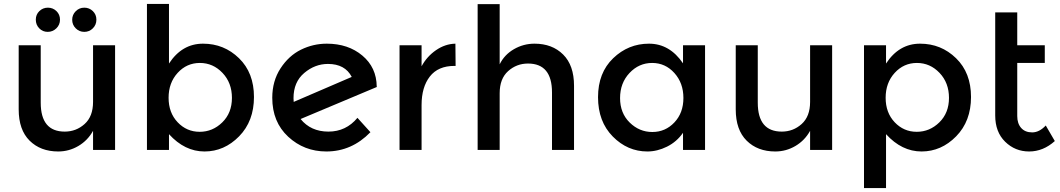

<svg xmlns="http://www.w3.org/2000/svg" viewBox="-20 -762 5390 976"><path d="M179.5 -618Q162 -636 162 -662Q162 -688 180 -705.5Q198 -723 223.5 -723Q249 -723 267 -705.5Q285 -688 285 -662Q285 -636 266.5 -618Q248 -600 222.5 -600Q197 -600 179.5 -618ZM408.5 -600Q383 -600 365 -618Q347 -636 347 -661.5Q347 -687 365 -705Q383 -723 408.5 -723Q434 -723 452 -705.5Q470 -688 470 -662Q470 -636 452 -618Q434 -600 408.5 -600ZM453 -244V-532H565V0H453V-97Q426 -48 378.5 -20Q331 8 276 8Q186 8 130.5 -47Q75 -102 75 -206V-532H187V-240Q187 -93 309 -93Q367 -93 410 -131.5Q453 -170 453 -244Z M839 -80V0H727V-742H839V-439Q905 -540 1012 -540Q1119 -540 1195 -466Q1271 -392 1271 -269Q1271 -146 1195.5 -69Q1120 8 1019.5 8Q919 8 839 -80ZM837 -265Q837 -189 883 -140.5Q929 -92 995 -92Q1061 -92 1110 -140Q1159 -188 1159 -264.5Q1159 -341 1111 -391.5Q1063 -442 996 -442Q929 -442 883 -391.5Q837 -341 837 -265Z M1641 -540Q1750 -540 1822 -479.5Q1894 -419 1895 -322L1896 -320L1508 -157Q1560 -93 1649.5 -93Q1739 -93 1797 -163L1863 -90Q1768 8 1639 8Q1526 8 1445 -67Q1364 -142 1364 -265Q1364 -350 1406 -414.5Q1448 -479 1510 -509.5Q1572 -540 1641 -540ZM1472 -263Q1472 -250 1473 -244L1768 -371Q1734 -437 1647 -437Q1581 -437 1526.5 -391Q1472 -345 1472 -263Z M2290 -427Q2207 -427 2165 -373Q2123 -319 2123 -228V0H2011V-532H2123V-425Q2150 -475 2196.5 -507Q2243 -539 2295 -540L2296 -427Q2293 -427 2290 -427Z M2520 -288V0H2408V-741H2520V-435Q2544 -484 2592.5 -512Q2641 -540 2697 -540Q2787 -540 2842.5 -485Q2898 -430 2898 -326V0H2786V-292Q2786 -439 2664 -439Q2606 -439 2563 -400.5Q2520 -362 2520 -288Z M3452 -440V-532H3564V0H3452V-87Q3420 -41 3370.5 -16.5Q3321 8 3271 8Q3170 8 3095 -68Q3020 -144 3020 -268Q3020 -392 3097 -466Q3174 -540 3279 -540Q3384 -540 3452 -440ZM3132 -263.5Q3132 -187 3181 -139Q3230 -91 3296 -91Q3362 -91 3408 -139.5Q3454 -188 3454 -264Q3454 -340 3408 -391Q3362 -442 3295 -442Q3228 -442 3180 -391Q3132 -340 3132 -263.5Z M4098 -244V-532H4210V0H4098V-97Q4071 -48 4023.5 -20Q3976 8 3921 8Q3831 8 3775.5 -47Q3720 -102 3720 -206V-532H3832V-240Q3832 -93 3954 -93Q4012 -93 4055 -131.5Q4098 -170 4098 -244Z M4484 -80V194H4372V-532H4484V-439Q4550 -540 4657 -540Q4764 -540 4840 -466Q4916 -392 4916 -269Q4916 -146 4840.5 -69Q4765 8 4664.5 8Q4564 8 4484 -80ZM4482 -265Q4482 -189 4528 -140.5Q4574 -92 4640 -92Q4706 -92 4755 -140Q4804 -188 4804 -264.5Q4804 -341 4756 -391.5Q4708 -442 4641 -442Q4574 -442 4528 -391.5Q4482 -341 4482 -265Z M5151 -442V-172Q5151 -134 5171 -111.5Q5191 -89 5227 -89Q5263 -89 5296 -124L5342 -45Q5283 8 5211.5 8Q5140 8 5089.5 -41.5Q5039 -91 5039 -175V-699H5151V-532H5291V-442Z"/></svg>

Font: Montserrat Alternates
Style: Regular
Weight: 400
Designer: Julieta Ulanovsky
Foundry: Julieta Ulanovsky
Version: Version 2.001